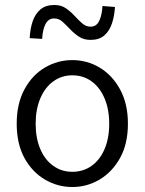

<svg xmlns="http://www.w3.org/2000/svg" viewBox="-20 -738 580 770"><path d="M270 12Q211 12 160 -18Q109 -48 78 -104.5Q47 -161 47 -242Q47 -322 78 -379.5Q109 -437 160 -467Q211 -497 270 -497Q329 -497 379.5 -467Q430 -437 461.5 -379.5Q493 -322 493 -242Q493 -161 461.5 -104.5Q430 -48 379.5 -18Q329 12 270 12ZM270 -49Q314 -49 347.5 -73Q381 -97 399.5 -140.5Q418 -184 418 -242Q418 -299 399.5 -343Q381 -387 347.5 -411.5Q314 -436 270 -436Q227 -436 193.5 -411.5Q160 -387 141.5 -343Q123 -299 123 -242Q123 -184 141.5 -140.5Q160 -97 193.5 -73Q227 -49 270 -49ZM343 -578Q316 -578 296.5 -591Q277 -604 261 -621Q245 -638 230.5 -651Q216 -664 197 -664Q174 -664 162.5 -641.5Q151 -619 149 -582L99 -585Q101 -623 111 -652.5Q121 -682 142 -700Q163 -718 198 -718Q225 -718 244 -705Q263 -692 279 -674.5Q295 -657 310 -644Q325 -631 343 -631Q367 -631 378 -654.5Q389 -678 391 -714L441 -710Q439 -674 429 -644Q419 -614 398.5 -596Q378 -578 343 -578Z"/></svg>

Font: Assistant ExtraLight
Style: Regular
Weight: 400
Version: Version 3.000